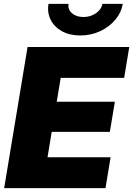

<svg xmlns="http://www.w3.org/2000/svg" viewBox="-20 -970 686 990"><path d="M1.5 0 122.1 -727.5H646.5L620.1 -568.4H293L272.5 -445.3H572.3L546.4 -290H246.6L225.1 -159.2H550.3L523.9 0ZM394 -787.1Q339.4 -787.1 299.8 -808.8Q260.3 -830.6 241.5 -867.7Q222.7 -904.8 230 -950.2H333.5Q328.6 -921.9 350.8 -902.1Q373 -882.3 410.2 -882.3Q446.8 -882.3 475.1 -902.1Q503.4 -921.9 508.3 -950.2H612.8Q605.5 -904.8 574 -867.7Q542.5 -830.6 495.6 -808.8Q448.7 -787.1 394 -787.1Z"/></svg>

Font: Inter Black
Style: Italic
Weight: 900
Italic angle: -9.39999°
Designer: Rasmus Andersson
Foundry: rsms
Version: Version 4.000;git-a52131595